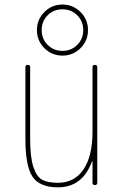

<svg xmlns="http://www.w3.org/2000/svg" viewBox="-20 -800 540 830"><path d="M314 -733.9Q288.1 -759.8 250 -759.8Q211.9 -759.8 186 -733.9Q160.2 -708 160.2 -669.9Q160.2 -631.8 186 -606Q211.9 -580.1 250 -580.1Q288.1 -580.1 314 -606Q339.8 -631.8 339.8 -669.9Q339.8 -708 314 -733.9ZM328.1 -591.8Q295.9 -559.6 250 -559.6Q204.1 -559.6 171.9 -591.8Q139.6 -624 139.6 -669.9Q139.6 -715.8 171.9 -748Q204.1 -780.3 250 -780.3Q295.9 -780.3 328.1 -748Q360.4 -715.8 360.4 -669.9Q360.4 -624 328.1 -591.8ZM230.5 9.8Q151.4 9.8 120.6 -36.1Q89.8 -82 89.8 -200.2V-509.8Q89.8 -519.5 100.1 -519.5Q110.4 -519.5 110.4 -509.8V-200.2Q110.4 -121.1 124 -79.1Q137.7 -37.1 161.6 -23.4Q185.5 -9.8 230.5 -9.8Q301.8 -9.8 340.8 -67.4Q379.9 -125 379.9 -230.5V-509.8Q379.9 -519.5 390.1 -519.5Q400.4 -519.5 400.4 -509.8V-9.8Q400.4 0 390.1 0Q379.9 0 379.9 -9.8V-101.6Q379.9 -102.5 378.9 -102.5Q377 -102.5 377 -100.6Q335.9 9.8 230.5 9.8Z"/></svg>

Font: Rounded-X Mgen+ 2m thin
Style: Regular
Weight: 100
Designer: [Source Han Sans]
Ryoko NISHIZUKA  (kana & ideographs); Paul D. Hunt (Latin, Greek & Cyrillic); Wenlong ZHANG  (bopomofo
Version: Version 1.059.20150602